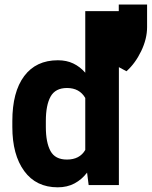

<svg xmlns="http://www.w3.org/2000/svg" viewBox="-20 -798 654 828"><path d="M33.2 0ZM347.7 -750H492.7V0H362.3L355.5 -53.7Q333 -23.9 301.5 -7.1Q270 9.8 229 9.8Q135.7 9.8 84.5 -60.3Q33.2 -130.4 33.2 -250.5V-275.9Q33.2 -401.4 84.2 -469.7Q135.3 -538.1 229.5 -538.1Q267.1 -538.1 296.1 -524.2Q325.2 -510.3 347.7 -484.4ZM268.6 -109.9Q323.7 -109.9 347.7 -151.4V-375.5Q322.8 -418.5 269 -418.5Q218.8 -418.5 198.2 -381.6Q177.7 -344.7 177.7 -275.9V-250.5Q177.7 -183.6 197.8 -146.7Q217.8 -109.9 268.6 -109.9ZM614.3 -681.2Q614.3 -630.4 588.9 -577.6Q563.5 -524.9 525.4 -490.7L454.1 -529.3Q471.7 -559.1 481.9 -595.5Q492.2 -631.8 492.2 -681.2V-778.3H614.3Z"/></svg>

Font: Robert Sans Black
Style: Regular
Weight: 900
Designer: Christian Robertson (extended by Adam Twardoch)
Foundry: Google
Version: Version 12.135;April 2, 2019;FontCreator 11.5.0.2425 64-bit;